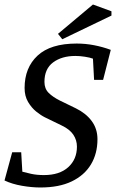

<svg xmlns="http://www.w3.org/2000/svg" viewBox="-21 -820 514 851"><path d="M158 11Q120 11 76.5 3.5Q33 -4 -1 -20L33 -145H73L78 -59Q92 -55 117 -49.5Q142 -44 174 -44Q243 -44 281.5 -79Q320 -114 320 -170Q320 -199 304 -223Q288 -247 252 -264L178 -300Q160 -309 139.5 -325.5Q119 -342 103.5 -368Q88 -394 88 -430Q88 -520 145.5 -573.5Q203 -627 319 -627Q358 -627 396.5 -619.5Q435 -612 470 -599L436 -466H396L391 -560Q378 -565 355.5 -568.5Q333 -572 313 -572Q253 -572 214.5 -543.5Q176 -515 176 -457Q176 -427 194.5 -408.5Q213 -390 245 -374L315 -340Q360 -318 385.5 -283.5Q411 -249 411 -203Q411 -139 382 -91Q353 -43 297 -16Q241 11 158 11ZM255 -646 236 -670 391 -800 473 -770V-751Z"/></svg>

Font: Manuale Medium
Style: Italic
Weight: 500
Italic angle: -11°
Version: Version 1.002